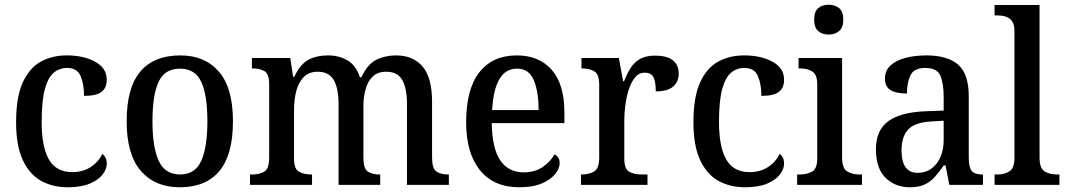

<svg xmlns="http://www.w3.org/2000/svg" viewBox="-20 -781 4508 811"><path d="M266 10Q202 10 153 -17.5Q104 -45 76 -105.5Q48 -166 48 -265Q48 -372 76.5 -433.5Q105 -495 153 -521Q201 -547 262 -547Q334 -547 382.5 -520Q431 -493 431 -444Q431 -410 409 -393Q387 -376 335 -376Q335 -425 320.5 -459.5Q306 -494 263 -494Q231 -494 207 -474Q183 -454 169.5 -404.5Q156 -355 156 -266Q156 -161 186.5 -107.5Q217 -54 285 -54Q331 -54 364 -76Q397 -98 412 -131Q431 -117 431 -90Q431 -67 413.5 -44Q396 -21 359.5 -5.5Q323 10 266 10Z M739 10Q635 10 575 -59Q515 -128 515 -269Q515 -410 572.5 -478.5Q630 -547 742 -547Q845 -547 904.5 -478.5Q964 -410 964 -269Q964 -128 907 -59Q850 10 739 10ZM741 -44Q804 -44 830 -101.5Q856 -159 856 -269Q856 -380 830 -435.5Q804 -491 740 -491Q676 -491 650 -435.5Q624 -380 624 -269Q624 -159 650.5 -101.5Q677 -44 741 -44Z M1036 0V-44H1046Q1077 -44 1097 -56.5Q1117 -69 1117 -116V-425Q1117 -469 1097 -480.5Q1077 -492 1047 -492H1044V-536H1206L1218 -457H1223Q1249 -511 1283.5 -529Q1318 -547 1365 -547Q1411 -547 1447 -526.5Q1483 -506 1500 -455H1507Q1532 -510 1569.5 -528.5Q1607 -547 1653 -547Q1724 -547 1764.5 -500.5Q1805 -454 1805 -351V-116Q1805 -69 1823.5 -56.5Q1842 -44 1873 -44H1876V0H1699V-342Q1699 -407 1679.5 -442.5Q1660 -478 1611 -478Q1575 -478 1554 -457.5Q1533 -437 1524 -403.5Q1515 -370 1515 -331V-116Q1515 -69 1533.5 -56.5Q1552 -44 1583 -44H1586V0H1410V-342Q1410 -407 1390 -442.5Q1370 -478 1322 -478Q1285 -478 1263 -455.5Q1241 -433 1231.5 -396.5Q1222 -360 1222 -318V-111Q1222 -67 1243 -55.5Q1264 -44 1295 -44H1298V0Z M2173 10Q2066 10 2007.5 -62Q1949 -134 1949 -264Q1949 -405 2005 -476Q2061 -547 2163 -547Q2257 -547 2310.5 -486Q2364 -425 2364 -306V-261H2057Q2059 -153 2093.5 -103Q2128 -53 2192 -53Q2240 -53 2273 -76Q2306 -99 2322 -129Q2331 -125 2337.5 -115.5Q2344 -106 2344 -92Q2344 -70 2325.5 -46.5Q2307 -23 2269.5 -6.5Q2232 10 2173 10ZM2255 -316Q2255 -395 2234.5 -443Q2214 -491 2164 -491Q2115 -491 2089 -446Q2063 -401 2059 -316Z M2434 0V-44H2437Q2468 -44 2489.5 -56.5Q2511 -69 2511 -116V-424Q2511 -468 2490 -480Q2469 -492 2439 -492H2436V-536H2594L2612 -438H2616Q2628 -469 2643.5 -493.5Q2659 -518 2683.5 -532Q2708 -546 2747 -546Q2798 -546 2822.5 -526Q2847 -506 2847 -470Q2847 -436 2823.5 -415.5Q2800 -395 2750 -395Q2750 -436 2740 -455Q2730 -474 2703 -474Q2679 -474 2662.5 -454Q2646 -434 2636 -403Q2626 -372 2621.5 -337.5Q2617 -303 2617 -274V-111Q2617 -67 2638 -55.5Q2659 -44 2689 -44H2715V0Z M3127 10Q3063 10 3014 -17.5Q2965 -45 2937 -105.5Q2909 -166 2909 -265Q2909 -372 2937.5 -433.5Q2966 -495 3014 -521Q3062 -547 3123 -547Q3195 -547 3243.5 -520Q3292 -493 3292 -444Q3292 -410 3270 -393Q3248 -376 3196 -376Q3196 -425 3181.5 -459.5Q3167 -494 3124 -494Q3092 -494 3068 -474Q3044 -454 3030.5 -404.5Q3017 -355 3017 -266Q3017 -161 3047.5 -107.5Q3078 -54 3146 -54Q3192 -54 3225 -76Q3258 -98 3273 -131Q3292 -117 3292 -90Q3292 -67 3274.5 -44Q3257 -21 3220.5 -5.5Q3184 10 3127 10Z M3480 -635Q3454 -635 3436.5 -649.5Q3419 -664 3419 -698Q3419 -733 3436.5 -747Q3454 -761 3480 -761Q3506 -761 3524 -747Q3542 -733 3542 -698Q3542 -664 3524 -649.5Q3506 -635 3480 -635ZM3347 0V-44H3359Q3388 -44 3410 -56Q3432 -68 3432 -112V-424Q3432 -467 3410.5 -479.5Q3389 -492 3361 -492H3353V-536H3537V-116Q3537 -70 3558.5 -57Q3580 -44 3610 -44H3621V0Z M3823 10Q3762 10 3721 -29.5Q3680 -69 3680 -151Q3680 -231 3732 -269Q3784 -307 3889 -311L3966 -314V-373Q3966 -427 3952.5 -460.5Q3939 -494 3888 -494Q3841 -494 3826 -463.5Q3811 -433 3811 -386Q3765 -386 3741.5 -400.5Q3718 -415 3718 -449Q3718 -483 3741.5 -504.5Q3765 -526 3804.5 -536.5Q3844 -547 3894 -547Q3982 -547 4027 -508Q4072 -469 4072 -374V-116Q4072 -74 4084.5 -59Q4097 -44 4129 -44H4132V0H3990L3974 -82H3966Q3947 -54 3928.5 -33.5Q3910 -13 3885.5 -1.5Q3861 10 3823 10ZM3856 -51Q3906 -51 3936 -90Q3966 -129 3966 -191V-271L3913 -268Q3843 -264 3815.5 -233.5Q3788 -203 3788 -146Q3788 -51 3856 -51Z M4181 0V-44H4193Q4222 -44 4243.5 -57Q4265 -70 4265 -116V-649Q4265 -678 4254.5 -692Q4244 -706 4227.5 -711Q4211 -716 4193 -716H4181V-760H4371V-116Q4371 -70 4392.5 -57Q4414 -44 4444 -44H4455V0Z"/></svg>

Font: Noto Serif Thai SemiCondensed Medium
Style: Regular
Weight: 500
Width: 4
Designer: Monotype Design Team
Foundry: Monotype Imaging Inc.
Version: Version 2.002; ttfautohint (v1.8.4.7-5d5b)